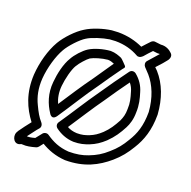

<svg xmlns="http://www.w3.org/2000/svg" viewBox="-135 -906 1032 1039"><g transform="rotate(20 381.0 -386.0)"><path d="M29 -382C23 -274 58 -197 105 -135C85 -109 67 -87 56 -70C56 -70 55 -70 55 -69L48 -57C48 -57 47 -56 47 -55C34 -27 57 16 93 -5H100C123 -3 147 -8 175 -16C179 -17 185 -21 188 -25L206 -48C244 -25 288 -8 344 -4H346C455 -4 528 -43 590 -96C627 -128 652 -160 676 -200C710 -254 732 -317 732 -405V-407C726 -497 697 -573 648 -628L632 -644C642 -655 653 -667 663 -678L677 -695C688 -706 701 -728 685 -744C671 -758 649 -772 619 -769L584 -773C578 -774 569 -771 563 -765C550 -751 537 -738 523 -722C482 -741 434 -753 381 -753H379C369 -752 357 -752 343 -751C297 -745 237 -726 200 -702C160 -678 111 -626 87 -585C55 -530 34 -454 29 -382ZM79 -378C84 -442 105 -514 131 -559C149 -591 196 -642 226 -660C252 -677 313 -696 349 -701C360 -702 370 -702 382 -703C435 -703 479 -690 516 -669C526 -663 538 -667 545 -673C548 -675 549 -676 551 -678C564 -693 578 -709 591 -722L616 -719H623C625 -719 628 -720 631 -719C614 -699 597 -680 579 -660C570 -650 572 -635 580 -626C591 -614 601 -603 610 -594C649 -549 676 -484 682 -404C682 -324 664 -274 634 -226C613 -190 591 -162 558 -134C526 -105 497 -88 458 -73C425 -60 391 -54 347 -54C291 -58 253 -76 215 -102C204 -110 188 -106 181 -97L153 -62C133 -56 118 -54 107 -55C117 -69 130 -85 145 -105L157 -119C165 -129 163 -143 155 -152C135 -174 121 -200 105 -234C86 -273 75 -319 79 -378ZM141 -380C134 -311 156 -256 183 -215C183 -215 201 -180 225 -215C278 -293 325 -372 379 -446C408 -490 438 -531 468 -573C475 -582 482 -586 475 -595C475 -595 447 -625 441 -628C425 -635 402 -644 377 -644H375C335 -641 288 -628 257 -609C230 -592 197 -555 183 -529C158 -489 145 -427 141 -380ZM191 -376C195 -417 209 -476 226 -503L227 -504C236 -521 268 -557 283 -567C302 -578 345 -591 378 -594C392 -594 403 -590 415 -585C390 -549 365 -512 339 -474C293 -411 250 -344 206 -277C194 -304 187 -337 191 -376ZM243 -185C235 -174 238 -159 249 -151C276 -131 310 -115 353 -113H354C390 -113 415 -120 441 -130C473 -143 496 -158 523 -183C557 -216 577 -247 597 -285C609 -308 619 -339 619 -378C621 -422 612 -456 602 -488C592 -524 572 -553 544 -576C534 -584 518 -585 508 -572C469 -519 431 -466 394 -411C342 -338 294 -259 243 -185ZM299 -178C345 -247 390 -319 436 -383C468 -430 497 -473 531 -519C542 -506 550 -490 554 -474C564 -441 571 -415 569 -380V-379C569 -349 563 -330 553 -308C534 -273 518 -247 489 -219C466 -198 450 -187 423 -176C401 -168 385 -163 355 -163C333 -164 315 -169 299 -178Z"/></g></svg>

Font: Hussar Pisanka
Style: Out
Weight: 400
Designer: Robert Jablonski
Foundry: Cannot Into Space Fonts
Version: Version 1.070